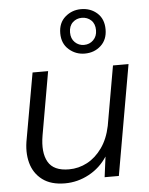

<svg xmlns="http://www.w3.org/2000/svg" viewBox="-54 -805 669 861"><g transform="rotate(-5 280.5 -374.0)"><path d="M204 12Q141 12 102.5 -17Q64 -46 51 -94.5Q38 -143 50 -203L102 -496H172L122 -211Q109 -135 133.5 -92Q158 -49 227 -49Q271 -49 309.5 -69.5Q348 -90 376.5 -130Q405 -170 417 -228L464 -496H534L447 0H383L395 -92Q363 -43 312 -15.5Q261 12 204 12ZM343 -560Q302 -560 271.5 -587Q241 -614 241 -660Q241 -707 271.5 -733.5Q302 -760 343 -760Q386 -760 415.5 -733.5Q445 -707 445 -660Q445 -614 415.5 -587Q386 -560 343 -560ZM343 -599Q368 -599 385 -616Q402 -633 402 -660Q402 -689 385 -705Q368 -721 343 -721Q319 -721 302 -705Q285 -689 285 -660Q285 -632 302 -615.5Q319 -599 343 -599Z"/></g></svg>

Font: DM Sans 24pt Light
Style: Italic
Weight: 300
Italic angle: -10°
Designer: Colophon Foundry, Jonny Pinhorn
Foundry: Colophon Foundry
Version: Version 4.004;gftools[0.9.30]